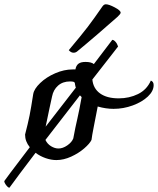

<svg xmlns="http://www.w3.org/2000/svg" viewBox="-56 -739 737 896"><path d="M661 -342Q661 -314 634 -288.5Q607 -263 563.5 -247Q520 -231 474 -231Q438 -231 400 -242Q399 -235 397 -226.5Q395 -218 393 -206Q390 -190 381.5 -147Q373 -104 371 -86Q363 -69 337 -46.5Q311 -24 276 -8Q241 8 207 8Q183 8 157 -1Q131 -10 110 -26Q24 87 -12 137Q-18 137 -27 125.5Q-36 114 -36 106Q-19 82 42 2L83 -52Q61 -79 61 -111Q75 -165 82 -200Q89 -235 99 -300Q103 -324 131.5 -351.5Q160 -379 201.5 -397Q243 -415 283 -415H296Q299 -433 310 -441.5Q321 -450 343 -450Q370 -450 382 -440L468 -553Q475 -553 483 -544Q491 -535 495 -522L471 -491L375 -368Q379 -326 411 -303Q443 -280 498 -280Q547 -280 588 -300Q629 -320 648 -363Q661 -358 661 -342ZM175 -234Q159 -158 157 -148Q241 -257 298 -330Q296 -334 294 -346Q294 -350 292.5 -353Q291 -356 288 -357Q282 -359 271 -359Q237 -359 215 -339.5Q193 -320 187 -289Q175 -235 175 -234ZM286 -93Q296 -147 305 -185Q308 -199 314.5 -230Q321 -261 325 -286Q325 -286 317 -294L156 -86Q165 -67 182.5 -56.5Q200 -46 217 -46Q237 -46 258 -60.5Q279 -75 286 -93ZM287 -493Q275 -493 265 -505Q324 -575 353 -613Q382 -651 422 -709Q429 -719 438 -719Q452 -719 479.5 -704.5Q507 -690 507 -680Q507 -674 493 -661Q455 -627 395.5 -576Q336 -525 304 -499Q297 -493 287 -493Z"/></svg>

Font: Charmonman
Style: Bold
Weight: 700
Designer: Ekaluck Peanpanawate
Foundry: Cadson Demak Co.,Ltd.
Version: Version 1.000; ttfautohint (v1.6)